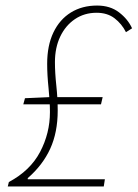

<svg xmlns="http://www.w3.org/2000/svg" viewBox="-20 -672 496 692"><path d="M8 0 12 -16Q89 -57 124.5 -124.5Q160 -192 160 -268Q160 -306 155 -354Q150 -402 150 -442Q150 -508 172.5 -555Q195 -602 235.5 -627Q276 -652 330 -652Q377 -652 409 -627.5Q441 -603 456 -570L434 -556Q419 -586 393 -606Q367 -626 328 -626Q284 -626 250 -603Q216 -580 197 -540Q178 -500 178 -448Q178 -410 183 -363.5Q188 -317 188 -274Q188 -195 161 -136Q134 -77 80 -30V-26H358L354 0ZM64 -296 70 -318 160 -322H350L344 -296Z"/></svg>

Font: Source Sans Variable
Style: Italic
Weight: 200
Italic angle: -11°
Designer: Paul D. Hunt
Foundry: Adobe Systems Incorporated
Version: Version 3.006;hotconv 1.0.111;makeotfexe 2.5.65597